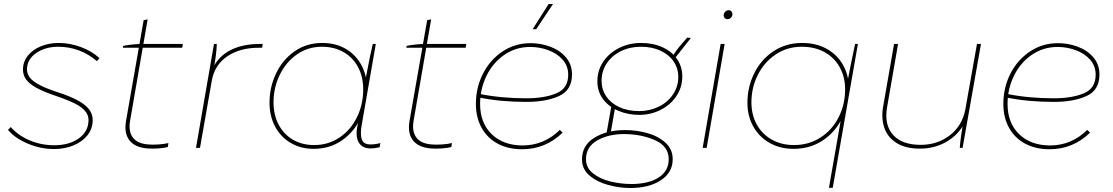

<svg xmlns="http://www.w3.org/2000/svg" viewBox="-20 -740 5573 961"><path d="M20 -90 34 -104Q72 -61 129.5 -37Q187 -13 251 -13Q326 -13 374 -47Q422 -81 423 -137Q424 -159 411 -177.5Q398 -196 373 -212Q334 -235 254 -262Q195 -282 160.5 -301.5Q126 -321 110.5 -342.5Q95 -364 95 -392Q95 -431 119.5 -461.5Q144 -492 185 -508.5Q226 -525 273 -525Q330 -525 385 -504.5Q440 -484 478 -449L465 -434Q423 -470 374 -488Q325 -506 272 -506Q206 -506 160.5 -474Q115 -442 115 -393Q115 -365 136.5 -343.5Q158 -322 207 -301Q242 -287 267 -279Q332 -258 370 -237Q408 -216 426 -192.5Q444 -169 444 -139Q444 -97 418.5 -64Q393 -31 348.5 -12.5Q304 6 250 6Q184 6 119.5 -21Q55 -48 20 -90Z M611 -136 699 -639 719 -643 631 -135Q622 -82 645 -51.5Q668 -21 722 -17Q744 -15 773.5 -17Q803 -19 823 -24L820 -4Q800 1 771.5 3Q743 5 718 3Q655 -2 627.5 -38Q600 -74 611 -136ZM687 -520H895L892 -501H595L596 -510Q611 -514 640 -517Q669 -520 687 -520Z M1051 -520H1065Q1065 -499 1060.5 -463Q1056 -427 1048 -388L1043 -395Q1073 -458 1133.5 -489Q1194 -520 1281 -520H1295L1292 -501Q1284 -501 1275 -501Q1181 -501 1117.5 -458Q1054 -415 1040 -336L981 0H961Z M1771 -119 1785 -178 1809 -339Q1813 -358 1816 -376Q1834 -472 1846 -520H1861L1791 -118Q1782 -70 1790.5 -43.5Q1799 -17 1834 -17Q1859 -17 1884 -24L1880 -3Q1856 3 1835 3Q1793 3 1775 -28Q1757 -59 1771 -119ZM1817 -297Q1817 -218 1784.5 -148.5Q1752 -79 1691 -37Q1630 5 1550 5Q1485 5 1434.5 -25Q1384 -55 1356.5 -107.5Q1329 -160 1329 -226Q1329 -304 1362 -373Q1395 -442 1455 -483.5Q1515 -525 1593 -525Q1660 -525 1710.5 -495.5Q1761 -466 1789 -414Q1817 -362 1817 -297ZM1349 -228Q1349 -166 1374 -117.5Q1399 -69 1445 -41.5Q1491 -14 1552 -14Q1623 -14 1679 -51.5Q1735 -89 1766.5 -153Q1798 -217 1798 -293Q1798 -354 1773 -402.5Q1748 -451 1701 -478.5Q1654 -506 1591 -506Q1521 -506 1466 -467.5Q1411 -429 1380 -365Q1349 -301 1349 -228Z M2030 -136 2118 -639 2138 -643 2050 -135Q2041 -82 2064 -51.5Q2087 -21 2141 -17Q2163 -15 2192.5 -17Q2222 -19 2242 -24L2239 -4Q2219 1 2190.5 3Q2162 5 2137 3Q2074 -2 2046.5 -38Q2019 -74 2030 -136ZM2106 -520H2314L2311 -501H2014L2015 -510Q2030 -514 2059 -517Q2088 -520 2106 -520Z M2362 -220Q2362 -302 2397.5 -371.5Q2433 -441 2495.5 -482.5Q2558 -524 2636 -524Q2687 -524 2735 -506Q2783 -488 2813 -452.5Q2843 -417 2843 -367Q2843 -289 2778.5 -259.5Q2714 -230 2615 -230Q2484 -230 2378 -252L2380 -270Q2488 -248 2615 -248Q2704 -248 2764 -272.5Q2824 -297 2824 -366Q2824 -410 2796 -441.5Q2768 -473 2724 -489Q2680 -505 2634 -505Q2561 -505 2503.5 -465Q2446 -425 2414.5 -359.5Q2383 -294 2383 -220Q2383 -124 2441.5 -68Q2500 -12 2596 -12Q2650 -12 2697 -32Q2744 -52 2782 -90L2796 -76Q2754 -35 2703 -14Q2652 7 2593 7Q2524 7 2472 -20.5Q2420 -48 2391 -99.5Q2362 -151 2362 -220ZM2646 -594 2726 -720H2748L2664 -594Z M2970 -333Q2970 -388 2999.5 -431.5Q3029 -475 3079 -500Q3129 -525 3189 -525Q3249 -525 3296 -503.5Q3343 -482 3369 -444Q3395 -406 3395 -358Q3395 -303 3365.5 -259Q3336 -215 3286.5 -190Q3237 -165 3179 -165Q3124 -165 3076 -185Q3028 -205 2999 -243Q2970 -281 2970 -333ZM2893 58Q2893 -13 2955.5 -51Q3018 -89 3109 -89Q3165 -89 3219.5 -74Q3274 -59 3310.5 -26Q3347 7 3347 57Q3347 123 3288 162Q3229 201 3135 201Q3081 201 3025 186Q2969 171 2931 139Q2893 107 2893 58ZM3327 57Q3327 -8 3258 -38.5Q3189 -69 3103 -69Q3025 -69 2969 -37Q2913 -5 2913 57Q2913 100 2948.5 128Q2984 156 3036 168.5Q3088 181 3140 181Q3226 181 3276.5 148.5Q3327 116 3327 57ZM3041 -215 3059 -203 3036 -72 3015 -68ZM3375 -355Q3375 -398 3351.5 -432.5Q3328 -467 3285.5 -486.5Q3243 -506 3188 -506Q3133 -506 3088 -484Q3043 -462 3017 -423Q2991 -384 2991 -335Q2991 -292 3014.5 -257.5Q3038 -223 3080.5 -203.5Q3123 -184 3179 -184Q3232 -184 3277 -206Q3322 -228 3348.5 -267.5Q3375 -307 3375 -355ZM3420 -552 3438 -550 3356 -446 3345 -457Q3364 -486 3378.5 -504Q3393 -522 3420 -552Z M3587 -520H3607L3517 0H3497ZM3602 -663Q3602 -673 3609.5 -681Q3617 -689 3627 -689Q3636 -689 3641 -683Q3646 -677 3646 -669Q3646 -659 3638.5 -651.5Q3631 -644 3622 -644Q3613 -644 3607.5 -649.5Q3602 -655 3602 -663Z M4274 -520 4148 200H4129L4220 -320L4222 -332Q4228 -366 4235 -400Q4242 -434 4249 -468Q4255 -494 4260 -520ZM4229 -297Q4229 -218 4195 -148.5Q4161 -79 4098 -37Q4035 5 3952 5Q3884 5 3831.5 -25Q3779 -55 3750 -107.5Q3721 -160 3721 -226Q3721 -304 3755 -373Q3789 -442 3851.5 -483.5Q3914 -525 3995 -525Q4065 -525 4118 -495.5Q4171 -466 4200 -414Q4229 -362 4229 -297ZM3741 -228Q3741 -166 3767.5 -117.5Q3794 -69 3842.5 -41.5Q3891 -14 3954 -14Q4028 -14 4086.5 -51.5Q4145 -89 4177.5 -153Q4210 -217 4210 -293Q4210 -354 4183.5 -402.5Q4157 -451 4108 -478.5Q4059 -506 3993 -506Q3920 -506 3862.5 -467.5Q3805 -429 3773 -365Q3741 -301 3741 -228Z M4400 -205 4455 -520H4475L4420 -203Q4405 -116 4449.5 -65.5Q4494 -15 4588 -15Q4673 -15 4735 -63.5Q4797 -112 4812 -194L4870 -520H4890L4798 0H4784Q4785 -21 4790 -57Q4795 -93 4802 -135L4808 -125Q4777 -65 4717.5 -30.5Q4658 4 4584 4Q4514 4 4469 -23.5Q4424 -51 4407 -98.5Q4390 -146 4400 -205Z M5002 -220Q5002 -302 5037.5 -371.5Q5073 -441 5135.5 -482.5Q5198 -524 5276 -524Q5327 -524 5375 -506Q5423 -488 5453 -452.5Q5483 -417 5483 -367Q5483 -289 5418.5 -259.5Q5354 -230 5255 -230Q5124 -230 5018 -252L5020 -270Q5128 -248 5255 -248Q5344 -248 5404 -272.5Q5464 -297 5464 -366Q5464 -410 5436 -441.5Q5408 -473 5364 -489Q5320 -505 5274 -505Q5201 -505 5143.5 -465Q5086 -425 5054.5 -359.5Q5023 -294 5023 -220Q5023 -124 5081.5 -68Q5140 -12 5236 -12Q5290 -12 5337 -32Q5384 -52 5422 -90L5436 -76Q5394 -35 5343 -14Q5292 7 5233 7Q5164 7 5112 -20.5Q5060 -48 5031 -99.5Q5002 -151 5002 -220Z"/></svg>

Font: Fixel Italic Variable Display Thin
Style: Italic
Weight: 100
Italic angle: -10°
Designer: AlfaBravo + MacPaw
Foundry: Kyrylo Tkachov, Marchela Mozhyna, Serhii Makarenko, Maria Weinstein, Zakhar Kryvoshyya
Version: Version 1.210;Glyphs 3.2 (3217)